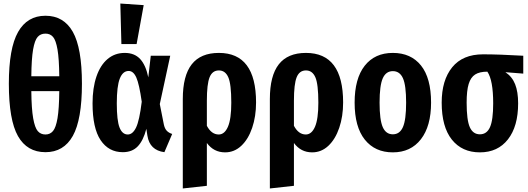

<svg xmlns="http://www.w3.org/2000/svg" viewBox="-20 -845 2984 1085"><path d="M443 -372Q443 -169 391.5 -77Q340 15 237 15Q133 15 81.5 -76Q30 -167 30 -372Q30 -572 82 -664Q134 -756 237 -756Q340 -756 391.5 -665Q443 -574 443 -372ZM157 -414H315Q314 -513 305 -565Q296 -617 280 -636Q264 -655 237 -655Q209 -655 192.5 -636Q176 -617 167 -565Q158 -513 157 -414ZM315 -330H157Q158 -230 167.5 -176.5Q177 -123 193.5 -104Q210 -85 237 -85Q263 -85 279.5 -104.5Q296 -124 305 -177Q314 -230 315 -330Z M818 -408 832 -530H942L883 -257L906 -141Q911 -118 922.5 -106Q934 -94 953 -88L909 15Q826 4 813 -78L807 -117Q790 -51 758.5 -18Q727 15 674 15Q594 15 548.5 -53Q503 -121 503 -261Q503 -348 525 -412.5Q547 -477 588 -511.5Q629 -546 685 -546Q740 -546 772 -511.5Q804 -477 818 -408ZM640 -261Q640 -164 655.5 -124.5Q671 -85 702 -85Q730 -85 749 -124.5Q768 -164 781 -270Q767 -369 750.5 -406.5Q734 -444 707 -444Q674 -444 657 -401Q640 -358 640 -261ZM660 -825 792 -816 752 -596H666Z M1427 -266Q1427 -187 1405 -122.5Q1383 -58 1343.5 -21Q1304 16 1252 16Q1188 16 1149 -37V205L1013 220V-285Q1013 -417 1063.5 -481.5Q1114 -546 1217 -546Q1427 -546 1427 -266ZM1287 -265Q1287 -370 1270 -408.5Q1253 -447 1217 -447Q1180 -447 1164.5 -408.5Q1149 -370 1149 -276V-134Q1175 -85 1216 -85Q1249 -85 1268 -128.5Q1287 -172 1287 -265Z M1919 -266Q1919 -187 1897 -122.5Q1875 -58 1835.5 -21Q1796 16 1744 16Q1680 16 1641 -37V205L1505 220V-285Q1505 -417 1555.5 -481.5Q1606 -546 1709 -546Q1919 -546 1919 -266ZM1779 -265Q1779 -370 1762 -408.5Q1745 -447 1709 -447Q1672 -447 1656.5 -408.5Q1641 -370 1641 -276V-134Q1667 -85 1708 -85Q1741 -85 1760 -128.5Q1779 -172 1779 -265Z M2416 -265Q2416 -132 2358.5 -58Q2301 16 2200 16Q2099 16 2041.5 -56Q1984 -128 1984 -265Q1984 -401 2041 -473.5Q2098 -546 2200 -546Q2302 -546 2359 -475Q2416 -404 2416 -265ZM2125 -265Q2125 -167 2143 -126.5Q2161 -86 2200 -86Q2239 -86 2257 -127Q2275 -168 2275 -265Q2275 -363 2257 -403Q2239 -443 2200 -443Q2161 -443 2143 -402.5Q2125 -362 2125 -265Z M2937 -429 2836 -437Q2874 -412 2891 -369Q2908 -326 2908 -261Q2908 -131 2850.5 -57.5Q2793 16 2692 16Q2591 16 2533.5 -56Q2476 -128 2476 -265Q2476 -392 2535.5 -465Q2595 -538 2710 -538Q2801 -538 2937 -530ZM2767 -261Q2767 -392 2734 -440Q2690 -440 2665 -424Q2640 -408 2628.5 -370.5Q2617 -333 2617 -265Q2617 -166 2635 -126Q2653 -86 2692 -86Q2731 -86 2749 -126.5Q2767 -167 2767 -261Z"/></svg>

Font: Fira Sans Extra Condensed SemiBold
Style: Regular
Weight: 600
Width: 1
Designer: Carrois Corporate & Edenspiekermann AG
Foundry: Carrois Corporate GbR & Edenspiekermann AG
Version: Version 4.203